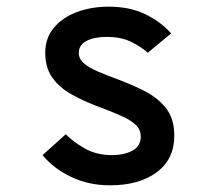

<svg xmlns="http://www.w3.org/2000/svg" viewBox="-20 -543 656 575"><path d="M309 12Q246 12 193 -13.2Q140 -38.5 107.5 -78.5L177 -141Q198.5 -118.5 233.8 -98.5Q269 -78.5 315 -78.5Q352 -78.5 376.8 -92Q401.5 -105.5 401.5 -134.5Q401.5 -155 386 -169.5Q370.5 -184 342.8 -196.2Q315 -208.5 277.5 -222.5Q230.5 -240 194 -260.5Q157.5 -281 136.5 -310.8Q115.5 -340.5 115.5 -385.5Q115.5 -428.5 140.8 -459.2Q166 -490 209.2 -506.5Q252.5 -523 306 -523Q369 -523 415.5 -500.2Q462 -477.5 492.5 -443L422.5 -385Q402.5 -403 372.5 -417.8Q342.5 -432.5 299 -432.5Q262.5 -432.5 239.2 -420.5Q216 -408.5 216 -384.5Q216 -366.5 231.5 -353.2Q247 -340 272.8 -329Q298.5 -318 329.5 -306.5Q372 -291 411.8 -271Q451.5 -251 476.8 -219.5Q502 -188 502 -136.5Q502 -66.5 449.5 -27.2Q397 12 309 12Z"/></svg>

Font: Overpass Mono Light SemiBold
Style: Regular
Weight: 600
Monospace: yes
Version: Version 4.000